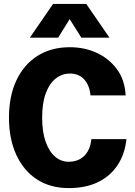

<svg xmlns="http://www.w3.org/2000/svg" viewBox="-20 -952 690 984"><path d="M332 12Q238 12 169.5 -32.5Q101 -77 63.5 -158.5Q26 -240 26 -349Q26 -459 64 -540Q102 -621 172 -665.5Q242 -710 338 -710Q413 -710 476 -681Q539 -652 579.5 -597Q620 -542 624 -463H444Q439 -514 412 -544.5Q385 -575 338 -575Q298 -575 265.5 -549.5Q233 -524 214.5 -473.5Q196 -423 196 -349Q196 -276 214 -225.5Q232 -175 262.5 -149Q293 -123 332 -123Q365 -123 389.5 -136.5Q414 -150 429.5 -176Q445 -202 448 -239H628Q620 -162 582.5 -105.5Q545 -49 482 -18.5Q419 12 332 12ZM133 -759 252 -932H422L541 -759H397L337 -854L278 -759Z"/></svg>

Font: Azeret Mono Thin
Style: Bold
Weight: 700
Version: Version 1.002